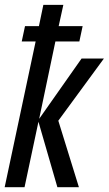

<svg xmlns="http://www.w3.org/2000/svg" viewBox="-20 -782 455 802"><path d="M-0.5 0 128.9 -608.9H70.8L84.5 -672.9H142.6L161.1 -761.7H244.6L225.1 -672.9H325.2L311.5 -608.9H211.4L143.6 -285.6L320.8 -537.6H414.1L223.6 -277.8L309.6 0H219.7L140.6 -273.4L82.5 0Z"/></svg>

Font: Open Sans Condensed Medium
Style: Italic
Weight: 500
Width: 3
Italic angle: -12°
Designer: Monotype Design Team
Foundry: Monotype Imaging Inc.
Version: Version 3.000